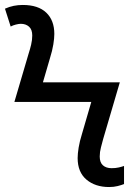

<svg xmlns="http://www.w3.org/2000/svg" viewBox="-25 -744 540 774"><path d="M415 10Q359 10 323.5 -20Q288 -50 288 -107Q288 -124 292 -149Q296 -174 306 -206L343 -333H33L91 -530Q96 -545 100.5 -564Q105 -583 105 -601Q105 -625 92 -636.5Q79 -648 59 -648Q51 -648 39 -645Q27 -642 18 -637L-5 -709Q13 -717 30.5 -720.5Q48 -724 67 -724Q129 -724 161.5 -693Q194 -662 194 -607Q194 -590 190 -565Q186 -540 176 -508L148 -412H458L391 -184Q387 -169 382 -150Q377 -131 377 -113Q377 -89 390 -77.5Q403 -66 425 -66Q441 -66 454 -69Q467 -72 475 -75V-2Q465 2 449.5 6Q434 10 415 10Z"/></svg>

Font: Noto Sans
Style: Regular
Weight: 400
Designer: Monotype Design Team
Foundry: Monotype Imaging Inc.
Version: Version 2.007